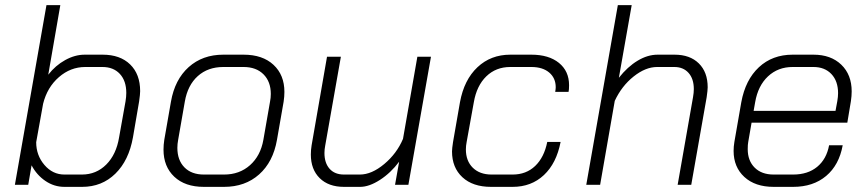

<svg xmlns="http://www.w3.org/2000/svg" viewBox="-20 -720 3378 748"><path d="M103 -76 90 0H38L161 -700H215L168 -429Q196 -465 234 -486Q272 -507 310 -507H380Q448 -507 487 -469Q526 -431 526 -365Q526 -353 522 -325L498 -185Q482 -95 429.5 -43.5Q377 8 300 8H231Q191 8 157 -15Q123 -38 103 -76ZM299 -40Q355 -40 394 -79Q433 -118 444 -185L469 -325Q472 -343 472 -358Q472 -405 447 -432Q422 -459 379 -459H312Q255 -459 209.5 -419.5Q164 -380 148 -316L121 -166Q121 -115 153 -77.5Q185 -40 231 -40Z M617 -137Q617 -156 620 -175L646 -324Q661 -410 715 -458.5Q769 -507 850 -507H929Q1003 -507 1045.5 -467.5Q1088 -428 1088 -362Q1088 -344 1085 -324L1059 -175Q1044 -89 989.5 -40.5Q935 8 853 8H774Q701 8 659 -31.5Q617 -71 617 -137ZM853 -40Q913 -40 954 -76.5Q995 -113 1006 -175L1032 -324Q1035 -339 1035 -354Q1035 -402 1006.5 -430.5Q978 -459 929 -459H850Q790 -459 750.5 -423.5Q711 -388 700 -324L674 -175Q671 -159 671 -144Q671 -96 698.5 -68Q726 -40 774 -40Z M1191 -118Q1191 -136 1194 -154L1254 -499H1308L1247 -153Q1244 -138 1244 -124Q1244 -85 1264 -62.5Q1284 -40 1320 -40H1382Q1428 -40 1477 -81Q1526 -122 1550 -179L1606 -499H1659L1571 0H1519L1535 -90Q1502 -46 1460 -19Q1418 8 1383 8H1320Q1260 8 1225.5 -26Q1191 -60 1191 -118Z M1741 -130Q1741 -141 1745 -167L1772 -322Q1788 -409 1840 -458Q1892 -507 1968 -507H2050Q2118 -507 2157.5 -475Q2197 -443 2197 -388Q2197 -371 2195 -362H2143Q2145 -374 2145 -380Q2145 -416 2119.5 -437.5Q2094 -459 2050 -459H1968Q1912 -459 1874.5 -422.5Q1837 -386 1826 -322L1798 -167Q1795 -152 1795 -138Q1795 -93 1822 -66.5Q1849 -40 1895 -40H1977Q2030 -40 2065 -73.5Q2100 -107 2112 -167H2164Q2148 -84 2099 -38Q2050 8 1977 8H1893Q1822 8 1781.5 -29.5Q1741 -67 1741 -130Z M2387 -700H2441L2391 -417Q2425 -460 2464 -483.5Q2503 -507 2542 -507H2608Q2668 -507 2702.5 -473Q2737 -439 2737 -380Q2737 -369 2733 -341L2673 0H2620L2680 -342Q2683 -359 2683 -373Q2683 -413 2662.5 -436Q2642 -459 2607 -459H2540Q2495 -459 2448.5 -422Q2402 -385 2375 -327L2318 0H2264Z M2838 -132Q2838 -149 2841 -167L2868 -322Q2884 -409 2936.5 -458Q2989 -507 3068 -507H3149Q3217 -507 3257.5 -468Q3298 -429 3298 -364Q3298 -346 3295 -326L3281 -242H2908L2895 -167Q2893 -157 2893 -139Q2893 -94 2920 -67Q2947 -40 2994 -40H3070Q3127 -40 3163.5 -70Q3200 -100 3210 -154H3263Q3249 -77 3198.5 -34.5Q3148 8 3070 8H2994Q2922 8 2880 -30.5Q2838 -69 2838 -132ZM3235 -288 3242 -326Q3245 -343 3245 -357Q3245 -404 3219 -431.5Q3193 -459 3149 -459H3068Q3011 -459 2972 -422.5Q2933 -386 2922 -322L2916 -288Z"/></svg>

Font: Bai Jamjuree Light
Style: Italic
Weight: 300
Italic angle: -10°
Version: Version 1.000; ttfautohint (v1.6)